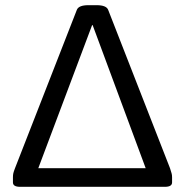

<svg xmlns="http://www.w3.org/2000/svg" viewBox="-20 -722 714 742"><path d="M58 0Q30 0 30 -17V-37Q30 -46 31.5 -52.5Q33 -59 38 -72L277 -684Q284 -702 322 -702H353Q391 -702 398 -684L637 -72Q641 -59 643 -52.5Q645 -46 645 -37V-17Q645 0 617 0ZM336 -625 128 -72H543L338 -625Z"/></svg>

Font: Asap Semi Expanded
Style: Regular
Weight: 400
Width: 6
Designer: Pablo Cosgaya
Foundry: Omnibus-Type
Version: Version 3.001; ttfautohint (v1.8.4.7-5d5b)